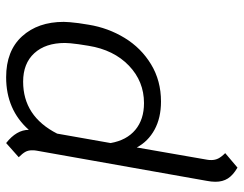

<svg xmlns="http://www.w3.org/2000/svg" viewBox="-102 -662 775 610"><g transform="rotate(90 285.0 -356.5)"><path d="M458 -85Q457 -80 457 -71Q457 -59 462 -50Q467 -41 479 -29L434 11Q392 -22 392 -61Q328 11 225 11Q141 11 95 -39.5Q49 -90 49 -172Q49 -187 53 -219L58 -251Q68 -313 100 -365.5Q132 -418 184 -449.5Q236 -481 302 -481Q354 -481 391.5 -460.5Q429 -440 448 -404L487 -628Q488 -633 488 -641Q488 -653 483 -663Q478 -673 466 -685L512 -724Q536 -710 546.5 -693.5Q557 -677 557 -654Q557 -641 554 -626ZM434 -321Q425 -372 392 -399.5Q359 -427 307 -427Q238 -427 188 -379Q138 -331 125 -251L120 -219Q116 -189 116 -176Q116 -114 148.5 -78.5Q181 -43 239 -43Q349 -43 404 -151Z"/></g></svg>

Font: KoHo
Style: Italic
Weight: 400
Italic angle: -10°
Designer: Cadson Demak & Katatrad Team
Foundry: Cadson Demak Co.,Ltd.
Version: Version 1.000